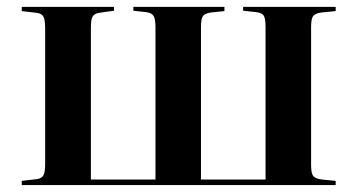

<svg xmlns="http://www.w3.org/2000/svg" viewBox="-20 -536 1031 556"><path d="M43 0V-12.2L85 -17.1Q100.1 -18.6 105.5 -27.8Q110.8 -37.1 110.8 -63V-453.1Q110.8 -479 105.5 -488.3Q100.1 -497.6 85 -499L43 -503.9V-516.1H310.1V-504.9L267.1 -499Q252.9 -496.6 248 -487.8Q243.2 -479 243.2 -455.1V-16.1H430.2V-458Q430.2 -481.4 424.6 -490.2Q418.9 -499 401.9 -501L366.2 -504.9V-516.1H629.9V-503.9L591.8 -500Q573.7 -497.6 567.9 -489.7Q562 -481.9 562 -458V-16.1H749V-458Q749 -481.9 743.9 -490.5Q738.8 -499 721.2 -501L684.1 -504.9V-516.1H952.1V-503.9L912.1 -500Q893.1 -497.6 887 -489.7Q880.9 -481.9 880.9 -458V-58.1Q880.9 -34.2 887 -26.4Q893.1 -18.6 912.1 -16.1L952.1 -12.2V0Z"/></svg>

Font: Display Semibold
Style: Regular
Weight: 600
Designer: Latin by Veronika Burian and Jose Scaglione. Greek by Irene Vlachou. Cyrillic by Vera Evstafieva.
Foundry: TypeTogether
Version: Version 3.002